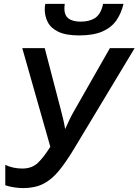

<svg xmlns="http://www.w3.org/2000/svg" viewBox="-20 -963 716 993"><path d="M99.6 9.8Q76.2 9.8 50.5 5.6Q24.9 1.5 7.3 -4.9V-110.4Q27.3 -100.6 50.3 -95.9Q73.2 -91.3 95.7 -91.3Q145.5 -91.3 176.8 -121.6Q208 -151.9 240.2 -204.1L95.2 -713.9H211.4L294.4 -396Q300.3 -374 306.6 -347.4Q313 -320.8 316.9 -295.4Q327.6 -319.8 338.9 -343.3Q350.1 -366.7 361.8 -386.7L548.3 -713.9H676.3L362.3 -192.4Q320.8 -123.5 283.7 -78.6Q246.6 -33.7 203.4 -12Q160.2 9.8 99.6 9.8ZM389.2 -779.8Q321.3 -779.8 282.5 -798.3Q243.7 -816.9 227.5 -847.7Q211.4 -878.4 211.4 -915Q211.4 -930.2 214.4 -942.9H314.9Q313 -928.2 313 -917.5Q313 -851.1 397.5 -851.1Q443.8 -851.1 472.9 -870.8Q502 -890.6 513.2 -942.9H618.7Q606.9 -893.1 581.1 -856.4Q555.2 -819.8 508.8 -799.8Q462.4 -779.8 389.2 -779.8Z"/></svg>

Font: Open Sans SemiBold
Style: Italic
Weight: 600
Italic angle: -12°
Designer: Monotype Design Team
Foundry: Monotype Imaging Inc.
Version: Version 3.003; ttfautohint (v1.8.4)